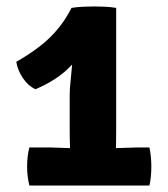

<svg xmlns="http://www.w3.org/2000/svg" viewBox="-20 -575 522 595"><path d="M137 -118Q147 -118 166.2 -117Q185.5 -116 197 -116Q196.5 -131.5 196.2 -148Q196 -164.5 196 -179V-283Q196 -299.5 198.8 -324.5Q201.5 -349.5 203.5 -375Q180.5 -350 151.8 -331.2Q123 -312.5 90 -298.5Q67 -309 50.8 -333.2Q34.5 -357.5 30.5 -383.5Q98.5 -422.5 137.2 -461.2Q176 -500 201.5 -550.5Q220 -553.5 238.8 -554.2Q257.5 -555 272.5 -555Q288.5 -555 305.5 -554.2Q322.5 -553.5 340 -550.5V-179Q340 -164.5 339.8 -148Q339.5 -131.5 339.5 -116Q349.5 -116 371.5 -117Q393.5 -118 403.5 -118H443Q446 -105.5 447.5 -89.5Q449 -73.5 449 -58.5Q449 -43.5 447.5 -28Q446 -12.5 443 0H71Q64 -28.5 64 -58.5Q64 -91.5 71 -118Z"/></svg>

Font: Signika Negative SC
Style: Bold
Weight: 700
Designer: Anna Giedryś
Foundry: Anna Giedryś
Version: Version 2.000; ttfautohint (v1.8.3) -l 8 -r 50 -G 200 -x 9 -